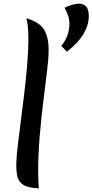

<svg xmlns="http://www.w3.org/2000/svg" viewBox="-20 -1027 511 1062"><path d="M70 -117Q70 -150 77 -211Q84 -272 94 -349Q104 -426 114 -509Q124 -592 130.5 -670Q137 -748 137 -809Q137 -850 134 -880.5Q131 -911 125 -926Q198 -905 223.5 -863.5Q249 -822 249 -751Q249 -705 240 -631Q231 -557 219.5 -465Q208 -373 199.5 -273Q191 -173 191 -75Q191 -52 192 -29.5Q193 -7 195 15Q135 12 109 -4.5Q83 -21 76.5 -49.5Q70 -78 70 -117ZM337 -984Q354 -993 377.5 -1000Q401 -1007 417 -1007Q439 -1007 455 -992.5Q471 -978 471 -937Q471 -888 441 -838Q411 -788 350 -741L319 -773Q342 -801 353 -832Q364 -863 364 -894Q364 -920 356 -942.5Q348 -965 337 -984Z"/></svg>

Font: Merienda SemiBold
Style: Regular
Weight: 600
Designer: Eduardo Rodriguez Tunni
Foundry: Eduardo Rodriguez Tunni
Version: Version 2.001; ttfautohint (v1.8.4.7-5d5b)